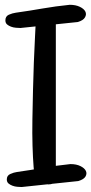

<svg xmlns="http://www.w3.org/2000/svg" viewBox="-20 -752 373 784"><path d="M7.8 -19.5Q7.8 -35.2 22 -41.5Q36.1 -47.9 49.8 -49.8Q105.5 -57.6 158.2 -66.9Q210.9 -76.2 267.6 -82Q292 -82 308.6 -73.7Q325.2 -65.4 330.6 -54.2Q335.9 -43 329.1 -31.2Q322.3 -19.5 299.8 -12.7L68.4 11.7Q60.5 11.7 50.3 10.7Q40 9.8 30.8 6.3Q21.5 2.9 14.6 -2.9Q7.8 -8.8 7.8 -19.5ZM2 -668.9Q2 -685.5 16.1 -691.9Q30.3 -698.2 44.9 -700.2Q100.6 -708 153.8 -717.3Q207 -726.6 264.6 -732.4Q289.1 -732.4 306.2 -724.1Q323.2 -715.8 328.6 -704.6Q334 -693.4 327.1 -681.2Q320.3 -668.9 297.9 -662.1L63.5 -637.7Q55.7 -637.7 44.9 -638.7Q34.2 -639.6 24.9 -643.1Q15.6 -646.5 8.8 -652.3Q2 -658.2 2 -668.9ZM127 -19.5Q120.1 -34.2 117.2 -70.8Q114.3 -107.4 112.8 -156.7Q111.3 -206.1 112.3 -264.6Q113.3 -323.2 114.7 -382.3Q116.2 -441.4 118.2 -496.6Q120.1 -551.8 122.6 -594.2Q125 -636.7 126 -662.6Q127 -688.5 127 -689.5Q141.6 -698.2 152.8 -704.1Q164.1 -710 178.7 -710Q187.5 -710 197.8 -706.1Q208 -702.1 208 -689.5V-19.5Q208 -6.8 197.8 -2.9Q187.5 1 178.7 1Q164.1 1 152.8 -4.9Q141.6 -10.7 127 -19.5Z"/></svg>

Font: Architects Daughter-petzku
Style: Regular
Weight: 400
Designer: Kimberly Geswein
Foundry: Kimberly Geswein
Version: Version 1.000 2010 initial release